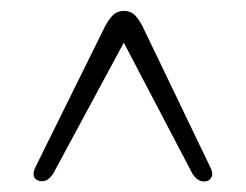

<svg xmlns="http://www.w3.org/2000/svg" viewBox="-20 -732 462 361"><path d="M228 -680H198L342 -405Q349.5 -394 357.2 -391.8Q365 -389.5 371.5 -392.5Q377.5 -395.5 378.8 -402.2Q380 -409 375 -418.5L247.5 -683.5Q238 -701 230.5 -706.2Q223 -711.5 213 -711.5Q203 -711.5 195.5 -706.2Q188 -701 178 -683.5L47.5 -419.5Q42.5 -410 43.2 -403Q44 -396 50.5 -393Q57.5 -390 65 -392.2Q72.5 -394.5 80 -405.5Z"/></svg>

Font: Fraunces 60pt
Style: Regular
Weight: 400
Version: Version 1.000;[b76b70a41]